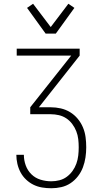

<svg xmlns="http://www.w3.org/2000/svg" viewBox="-20 -779 540 1022"><path d="M253 223Q228 223 204 219Q180 215 158.5 204.5Q137 194 119 177Q101 160 89.5 138.5Q78 117 72.5 93Q67 69 67 45H107Q107 74 117 101.5Q127 129 147.5 149Q168 169 196 177.5Q224 186 253 186Q275 186 296.5 180.5Q318 175 335.5 162Q353 149 366 131Q379 113 386.5 92Q394 71 396.5 49Q399 27 399 5Q399 -17 396.5 -38.5Q394 -60 386 -80.5Q378 -101 364.5 -119Q351 -137 333 -149Q315 -161 293.5 -166Q272 -171 250 -171H141V-208L359 -483H69V-520H404V-483L187 -208H250Q277 -208 303.5 -202Q330 -196 353 -182Q376 -168 393.5 -147Q411 -126 421.5 -101Q432 -76 435.5 -49Q439 -22 439 5Q439 32 435 59Q431 86 421.5 111.5Q412 137 395 159Q378 181 355.5 196Q333 211 306.5 217Q280 223 253 223ZM223 -600 124 -737 156 -759 250 -635 344 -759 376 -737 277 -600Z"/></svg>

Font: Iosevka Extralight
Style: Regular
Weight: 200
Monospace: yes
Designer: Belleve Invis
Foundry: Belleve Invis
Version: Version 32.0.1; ttfautohint (v1.8.4)